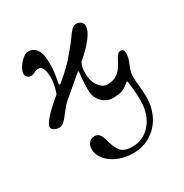

<svg xmlns="http://www.w3.org/2000/svg" viewBox="-167 -541 941 983"><g transform="rotate(-30 303.5 -49.5)"><path d="M36.1 -18.6Q36.1 -51.8 150.9 -147.5Q168.9 -194.3 168.9 -239.3Q168.9 -269 160.6 -288.6Q152.3 -308.1 135.3 -308.1Q124 -308.1 112.8 -302.2Q97.2 -293.9 85.9 -293.9Q74.2 -293.9 65.4 -302Q56.6 -310.1 56.6 -322.3Q56.6 -347.2 84 -378.7Q111.3 -410.2 135.3 -410.2Q168.5 -410.2 187 -377.9Q200.2 -356 200.2 -293.9Q200.2 -254.4 186.5 -186L193.4 -182.6Q237.8 -219.2 261.2 -242.2Q284.7 -265.1 317.4 -304.7Q349.6 -343.3 363.3 -363.3Q377.9 -385.7 391.1 -397.9Q404.3 -410.2 419.4 -410.2Q433.6 -410.2 444.8 -400.9Q456.1 -391.6 456.1 -377.4Q456.1 -347.2 423.6 -306.9Q391.1 -266.6 348.6 -231.4Q342.8 -226.6 337.4 -209.7Q332 -192.9 332 -166.5Q332 -142.6 339.8 -116.2Q344.7 -99.1 362.5 -79.8Q380.4 -60.5 402.3 -60.5Q438 -60.5 462.4 -77.4Q486.8 -94.2 506.8 -134.8Q517.6 -156.2 525.9 -166.5Q534.2 -176.8 543.9 -176.8Q556.2 -176.8 560.8 -170.7Q565.4 -164.6 565.4 -151.4Q565.4 -125.5 550.3 -91.3Q535.2 -57.6 535.2 -32.2Q535.2 -3.9 539.1 28.3Q543 61.5 543 95.2Q543 152.3 519 201.2Q495.1 250 448.7 280.3Q402.3 310.5 342.8 310.5Q297.9 310.5 257.8 295.2Q217.8 279.8 191.9 250.5Q166 221.2 166 184.6Q166 162.1 179.4 148.4Q192.9 134.8 210.9 134.8Q231 134.8 241 149.4Q251 164.1 256.8 187.5Q270 238.3 289.8 258.8Q309.6 279.3 352.5 279.3Q421.4 279.3 464.6 227.5Q507.8 175.8 507.8 95.7Q507.8 32.7 498.5 -22.5L493.7 -24.4Q473.1 -4.4 451.9 4.6Q430.7 13.7 393.6 13.7Q356 13.7 328.9 -13.9Q301.8 -41.5 301.8 -85.9Q301.8 -138.2 308.6 -191.4L303.7 -193.8L188.5 -95.7Q163.1 -73.7 140.6 -43Q122.1 -17.6 107.9 -4.9Q93.8 7.8 78.1 7.8Q62.5 7.8 49.3 0Q36.1 -7.8 36.1 -18.6Z"/></g></svg>

Font: Theano Old Style
Style: Regular
Weight: 400
Designer: Alexey Kryukov
Version: Version 2.00